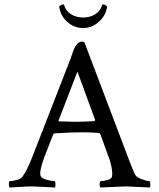

<svg xmlns="http://www.w3.org/2000/svg" viewBox="-20 -833 708 856"><path d="M356.4 -644.5 551.8 -128.9Q569.3 -83 580.1 -58.6Q585.9 -43.9 610.4 -34.7Q634.8 -25.4 646.5 -25.4Q650.4 -25.4 650.4 -6.8Q650.4 -2.9 648.4 2.9Q550.8 -2 541 -2Q540 -2 427.7 2.9Q423.8 -1 424.3 -13.2Q424.8 -25.4 428.7 -25.4Q440.4 -25.4 458 -30.3Q475.6 -35.2 478.5 -43Q480.5 -50.8 480.5 -58.6Q480.5 -71.3 477.1 -88.4Q473.6 -105.5 470.7 -115.2L466.8 -126L426.8 -236.3Q423.8 -240.2 420.9 -240.2Q382.8 -243.2 346.7 -243.2Q295.9 -243.2 222.7 -238.3L217.8 -235.4L175.8 -127.9Q159.2 -79.1 159.2 -60.5Q159.2 -46.9 167 -41Q175.8 -34.2 195.3 -29.8Q214.8 -25.4 223.6 -25.4Q226.6 -25.4 227.1 -13.7Q227.5 -2 225.6 2.9Q127.9 -2 125 -2Q105.5 -2 90.8 -1Q76.2 0 58.1 1Q40 2 23.4 2.9Q19.5 -1 19.5 -11.7Q19.5 -25.4 23.4 -25.4Q35.2 -25.4 53.7 -30.3Q72.3 -35.2 79.1 -43.9Q99.6 -70.3 125 -135.7L294.9 -572.3Q296.9 -577.1 300.3 -587.9Q303.7 -598.6 305.7 -604Q307.6 -609.4 311.5 -617.7Q315.4 -626 318.4 -629.9Q321.3 -633.8 325.7 -638.7Q330.1 -643.6 335.4 -645.5Q340.8 -647.5 347.7 -647.5ZM243.2 -292Q293.9 -290 312.5 -290Q355.5 -290 401.4 -293L404.3 -297.9L325.2 -513.7L241.2 -295.9Q241.2 -292 243.2 -292ZM435.5 -811.5Q435.5 -813.5 439.5 -813.5Q444.3 -813.5 450.7 -809.6Q457 -805.7 457 -802.7V-799.8Q456.1 -796.9 456.1 -795.9Q449.2 -760.7 418.9 -734.4Q388.7 -708 350.6 -708Q311.5 -708 281.7 -733.9Q252 -759.8 245.1 -796.9Q245.1 -797.9 244.1 -800.8V-802.7Q244.1 -805.7 250.5 -809.6Q256.8 -813.5 261.7 -813.5Q265.6 -813.5 265.6 -811.5Q272.5 -785.2 295.9 -770Q319.3 -754.9 350.6 -754.9Q381.8 -754.9 405.3 -770Q428.7 -785.2 435.5 -811.5Z"/></svg>

Font: Crimson Text
Style: Roman
Weight: 400
Version: Version 0.13